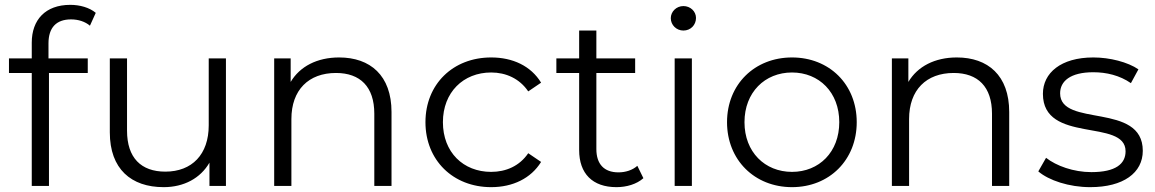

<svg xmlns="http://www.w3.org/2000/svg" viewBox="-20 -767 4766 792"><path d="M273 -687C303 -687 331 -678 351 -661L375 -714C349 -736 309 -747 270 -747C167 -747 111 -685 111 -591V-526H17V-466H111V0H182V-466H342V-526H180V-588C180 -653 212 -687 273 -687Z M841 -526V-250C841 -130 772 -59 662 -59C562 -59 504 -116 504 -228V-526H433V-221C433 -70 521 5 655 5C739 5 807 -32 844 -96V0H912V-526Z M1379 -530C1288 -530 1217 -493 1179 -429V-526H1111V0H1182V-276C1182 -396 1253 -466 1366 -466C1466 -466 1524 -409 1524 -298V0H1595V-305C1595 -456 1507 -530 1379 -530Z M2006 5C2095 5 2170 -31 2212 -99L2159 -135C2123 -82 2067 -58 2006 -58C1891 -58 1807 -139 1807 -263C1807 -386 1891 -468 2006 -468C2067 -468 2123 -443 2159 -390L2212 -426C2170 -495 2095 -530 2006 -530C1849 -530 1735 -420 1735 -263C1735 -106 1849 5 2006 5Z M2609 -83C2589 -65 2560 -56 2531 -56C2472 -56 2440 -90 2440 -152V-466H2600V-526H2440V-641H2369V-526H2275V-466H2369V-148C2369 -51 2424 5 2523 5C2564 5 2606 -7 2634 -32Z M2799 -641C2829 -641 2851 -664 2851 -693C2851 -720 2828 -742 2799 -742C2770 -742 2747 -719 2747 -692C2747 -664 2770 -641 2799 -641ZM2763 0H2834V-526H2763Z M3247 5C3401 5 3514 -107 3514 -263C3514 -419 3401 -530 3247 -530C3093 -530 2979 -419 2979 -263C2979 -107 3093 5 3247 5ZM3247 -58C3135 -58 3051 -140 3051 -263C3051 -386 3135 -468 3247 -468C3359 -468 3442 -386 3442 -263C3442 -140 3359 -58 3247 -58Z M3927 -530C3836 -530 3765 -493 3727 -429V-526H3659V0H3730V-276C3730 -396 3801 -466 3914 -466C4014 -466 4072 -409 4072 -298V0H4143V-305C4143 -456 4055 -530 3927 -530Z M4477 5C4614 5 4694 -54 4694 -145C4694 -347 4353 -240 4353 -382C4353 -432 4395 -469 4490 -469C4544 -469 4599 -456 4645 -424L4676 -481C4632 -511 4558 -530 4490 -530C4356 -530 4282 -466 4282 -380C4282 -172 4623 -280 4623 -143C4623 -91 4582 -57 4482 -57C4408 -57 4337 -83 4295 -116L4263 -60C4306 -23 4390 5 4477 5Z"/></svg>

Font: Montserrat Lite
Style: Regular
Weight: 400
Designer: Julieta Ulanovsky
Foundry: Julieta Ulanovsky
Version: Version 7.200;PS 007.200;hotconv 1.0.88;makeotf.lib2.5.64775